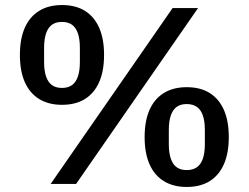

<svg xmlns="http://www.w3.org/2000/svg" viewBox="-20 -730 987 762"><path d="M282 0H181L665 -698H766ZM226 -314Q173 -314 135.5 -337Q98 -360 78.5 -404Q59 -448 59 -512Q59 -576 78.5 -620Q98 -664 135.5 -687Q173 -710 226 -710Q280 -710 317 -687Q354 -664 373.5 -620Q393 -576 393 -512Q393 -448 373.5 -404Q354 -360 317 -337Q280 -314 226 -314ZM226 -381Q250 -381 265.5 -392Q281 -403 289 -426Q297 -449 297 -484V-540Q297 -575 289 -598Q281 -621 265.5 -632Q250 -643 226 -643Q202 -643 186.5 -632Q171 -621 163 -598Q155 -575 155 -540V-484Q155 -449 163 -426Q171 -403 186.5 -392Q202 -381 226 -381ZM721 12Q668 12 630.5 -11Q593 -34 573.5 -78Q554 -122 554 -186Q554 -250 573.5 -294Q593 -338 630.5 -361Q668 -384 721 -384Q775 -384 812 -361Q849 -338 868.5 -294Q888 -250 888 -186Q888 -122 868.5 -78Q849 -34 812 -11Q775 12 721 12ZM721 -55Q745 -55 761 -66Q777 -77 785 -100Q793 -123 793 -158V-214Q793 -249 785 -272Q777 -295 761 -306Q745 -317 721 -317Q697 -317 681.5 -306Q666 -295 658 -272Q650 -249 650 -214V-158Q650 -123 658 -100Q666 -77 681.5 -66Q697 -55 721 -55Z"/></svg>

Font: IBM Plex Sans Medium
Style: Regular
Weight: 500
Designer: Mike Abbink, Paul van der Laan, Pieter van Rosmalen
Foundry: Bold Monday
Version: Version 3.201